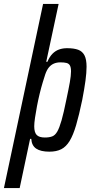

<svg xmlns="http://www.w3.org/2000/svg" viewBox="-64 -763 470 976"><path d="M-44 193 155 -743H234L171 -449H177Q188 -475 203 -490Q218 -505 236.5 -511.5Q255 -518 277 -518Q312 -518 333.5 -510Q355 -502 365.5 -481.5Q376 -461 376 -424Q376 -394 370.5 -353Q365 -312 354 -255Q338 -178 323 -127Q308 -76 290 -46.5Q272 -17 247.5 -4.5Q223 8 187 8Q143 8 120 -7.5Q97 -23 95 -57H89L36 193ZM164 -64Q186 -64 201 -69.5Q216 -75 227 -94Q238 -113 249 -151.5Q260 -190 273 -255Q285 -311 291 -345Q297 -379 297 -400Q297 -420 291.5 -430Q286 -440 274 -443Q262 -446 243 -446Q225 -446 210.5 -440Q196 -434 185 -421Q174 -408 166 -385Q161 -370 153 -343.5Q145 -317 137.5 -286Q130 -255 124 -223.5Q118 -192 114 -164.5Q110 -137 110 -121Q110 -90 122.5 -77Q135 -64 164 -64Z"/></svg>

Font: Saira ExtraCondensed Medium
Style: Italic
Weight: 500
Width: 2
Italic angle: -12°
Designer: Hector Gatti with collaboration of the Omnibus-Type team
Foundry: Omnibus-Type
Version: Version 1.101